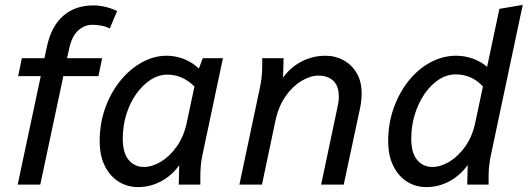

<svg xmlns="http://www.w3.org/2000/svg" viewBox="-20 -752 2149 782"><path d="M52 0 146 -442H54L69 -515H161L171 -562Q189 -645 237.5 -687.5Q286 -730 361 -730Q386 -730 411.5 -723.5Q437 -717 457 -707L427 -636Q411 -644 393 -647.5Q375 -651 357 -651Q323 -651 297.5 -627Q272 -603 262 -555L253 -515H396L381 -442H238L144 0Z M386 -177Q386 -249 408.5 -312Q431 -375 470 -423Q509 -471 558 -498Q607 -525 659 -525Q694 -525 728 -512Q762 -499 790 -473L806 -515H888L805 -123Q800 -100 798 -78.5Q796 -57 796 -34V0H708L710 -79Q679 -36 635 -13Q591 10 542 10Q499 10 463.5 -12Q428 -34 407 -76Q386 -118 386 -177ZM480 -187Q480 -129 504 -100.5Q528 -72 566 -72Q600 -72 635.5 -93.5Q671 -115 700 -155.5Q729 -196 741 -254L772 -400Q747 -424 720 -436Q693 -448 662 -448Q626 -448 593.5 -427Q561 -406 535 -369.5Q509 -333 494.5 -286Q480 -239 480 -187Z M955 0 1038 -392Q1043 -415 1045.5 -436.5Q1048 -458 1048 -482V-515H1135L1132 -403L1120 -416Q1151 -469 1200 -497Q1249 -525 1306 -525Q1346 -525 1379.5 -506.5Q1413 -488 1433 -454Q1453 -420 1453 -371Q1453 -358 1451.5 -343.5Q1450 -329 1447 -314L1380 0H1288L1354 -313Q1357 -326 1358.5 -337Q1360 -348 1360 -358Q1360 -402 1337.5 -423Q1315 -444 1277 -444Q1244 -444 1208 -422.5Q1172 -401 1143.5 -360.5Q1115 -320 1102 -261L1047 0Z M1561 -177Q1561 -249 1583.5 -312Q1606 -375 1644.5 -423Q1683 -471 1733 -498Q1783 -525 1838 -525Q1871 -525 1903.5 -514Q1936 -503 1964 -480L2014 -716L2109 -732L1980 -123Q1975 -100 1972.5 -78.5Q1970 -57 1970 -34V0H1883L1885 -80Q1854 -37 1810 -13.5Q1766 10 1716 10Q1673 10 1638 -12Q1603 -34 1582 -76Q1561 -118 1561 -177ZM1655 -187Q1655 -129 1679 -100.5Q1703 -72 1741 -72Q1775 -72 1810.5 -93.5Q1846 -115 1875 -155.5Q1904 -196 1916 -254L1947 -400Q1922 -426 1895 -437.5Q1868 -449 1836 -449Q1800 -449 1767.5 -428Q1735 -407 1709.5 -370Q1684 -333 1669.5 -286Q1655 -239 1655 -187Z"/></svg>

Font: Radio Canada
Style: Italic
Weight: 400
Italic angle: -12°
Designer: Charles Daoud, Etienne Aubert Bonn, Alexandre Saumier Demers, Jacques Le Bailly
Foundry: Radio-Canada
Version: Version 2.104;gftools[0.9.28.dev5+ged2979d]